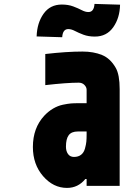

<svg xmlns="http://www.w3.org/2000/svg" viewBox="-20 -937 707 968"><path d="M324.2 -790.4Q296.2 -790.4 293.6 -749.3L164.7 -753.3Q166.7 -821 199.5 -867.5Q232.4 -914.1 291.7 -914.1Q324.2 -914.1 349.3 -904.6Q374.3 -895.2 392.3 -885.7Q410.2 -876.3 425.8 -876.3Q453.8 -876.3 456.4 -917.3L585.3 -913.4Q584 -846.4 550.8 -799.5Q517.6 -752.6 458.3 -752.6Q425.8 -752.6 400.7 -762Q375.7 -771.5 357.7 -780.9Q339.8 -790.4 324.2 -790.4ZM416.7 -274.1H372.4Q340.5 -274.1 326.5 -255.5Q312.5 -237 312.5 -197.3Q312.5 -175.1 322.9 -160.5Q333.3 -145.8 352.9 -145.8Q375 -145.8 389 -156.9Q403 -168 408.5 -188.5Q414.1 -209 415.4 -223.3Q416.7 -237.6 416.7 -259.1ZM395.8 -677.1Q451.8 -677.1 494.1 -659.8Q536.5 -642.6 563.8 -594.4Q583.3 -559.9 583.3 -487.6V0H416.7V-34.5H410.2Q373.7 10.4 317.7 10.4Q248.7 10.4 197.3 -48.8Q145.8 -108.1 145.8 -196Q145.8 -291.7 203.1 -353.5Q224 -375.7 247.7 -389.6Q271.5 -403.6 296.5 -408.9Q321.6 -414.1 336.9 -415.4Q352.2 -416.7 373.7 -416.7H416.7V-484.4Q416.7 -497.4 405.6 -508.8Q394.5 -520.2 377 -520.2Q317.1 -520.2 208.3 -507.8V-664.7Q315.8 -677.1 395.8 -677.1Z"/></svg>

Font: TypoPRO Monoid
Style: Bold
Weight: 700
Width: 4
Monospace: yes
Designer: Andreas Larsen (@larsenwork)
Version: Version 0.61